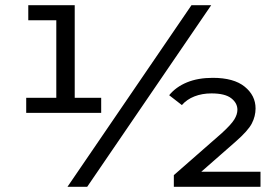

<svg xmlns="http://www.w3.org/2000/svg" viewBox="-20 -720 1074 740"><path d="M268 -297 224 -343H370V-285H81V-343H241L197 -297V-674L228 -642H89V-700H268ZM240 0 718 -700H794L316 0ZM650 0V-45L835 -207Q871 -240 883 -259.5Q895 -279 895 -297Q895 -323 871 -341.5Q847 -360 795 -360Q759 -360 729.5 -348.5Q700 -337 681 -315L632 -353Q658 -385 700.5 -402.5Q743 -420 800 -420Q881 -420 923 -386Q965 -352 965 -302Q965 -272 950.5 -244Q936 -216 888 -174L726 -32L707 -58H984V0Z"/></svg>

Font: MOST Montserrat Medium
Style: Regular
Weight: 500
Designer: Julieta Ulanovsky
Foundry: Julieta Ulanovsky
Version: Version 8.000;March 11, 2024;FontCreator 15.0.0.2926 64-bit